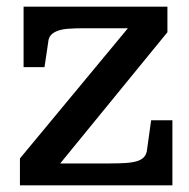

<svg xmlns="http://www.w3.org/2000/svg" viewBox="-20 -558 570 578"><path d="M149 -51 138 -66H312Q341 -66 361 -67.5Q381 -69 394.5 -73.5Q408 -78 415 -87Q422 -96 423 -110L435 -196H499V0H40V-81L375 -485L402 -473H236Q206 -473 186 -471.5Q166 -470 153 -465Q140 -460 133 -452Q126 -444 125 -430L114 -356H51V-538H484V-461Z"/></svg>

Font: Roboto Serif Medium
Style: Regular
Weight: 500
Designer: Greg Gazdowicz
Foundry: Commercial Type
Version: Version 1.008